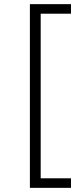

<svg xmlns="http://www.w3.org/2000/svg" viewBox="-20 -725 373 925"><path d="M124 180V-705H322V-659H176V134H322V180Z"/></svg>

Font: Nunito Sans 7pt SemiExpanded ExtraLight
Style: Regular
Weight: 250
Width: 6
Designer: Vernon Adams
Foundry: Vernon Adams
Version: Version 3.101;gftools[0.9.27]